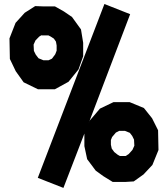

<svg xmlns="http://www.w3.org/2000/svg" viewBox="-20 -877 822 940"><path d="M595.2 -113.3 609.9 -122.6 628.4 -143.1 637.7 -163.6 636.2 -193.4 627.4 -211.4 615.7 -226.6 591.8 -236.3H563.5L547.4 -228L528.8 -206.1L522.9 -191.4V-168.9L526.9 -149.9L539.1 -132.8L556.6 -119.1L566.9 -113.3H589.8ZM684.6 -348.1 724.6 -297.9 753.9 -239.3 755.9 -142.6 726.1 -69.3 682.6 -22.9 634.8 11.2 594.2 13.7H531.7L485.8 -14.6L448.7 -41.5L406.7 -97.7L393.1 -161.6V-223.1L290.5 43L165 -6.3L491.2 -857.4L617.2 -807.6L412.6 -270L418.9 -286.1L469.2 -345.2L535.6 -377H614.7ZM154.8 -609.9 168.5 -591.8 192.4 -582H217.8L234.4 -589.8L250.5 -611.3L257.3 -628.9V-654.3L253.9 -673.3L243.7 -688L228.5 -697.8L217.3 -703.6H188.5L182.1 -704.1L171.9 -697.8L153.8 -679.2L144.5 -658.7L146 -627.9ZM387.2 -601.6 364.3 -537.1 315.4 -476.6 248.5 -439.9H166L95.7 -474.1L57.1 -528.3L28.3 -588.4L26.4 -689L56.2 -765.1L101.1 -814.5L152.3 -847.2L191.4 -845.7H249L293 -820.8L332.5 -793.9L376.5 -732.9L387.2 -667.5Z"/></svg>

Font: Gap Sans
Style: Black
Weight: 400
Designer: Alexandre Liziard and Etienne Ozeray
Foundry: Interstices.io
Version: Version 1.6.1 - December 3. 2014